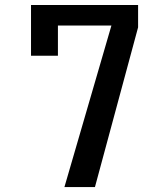

<svg xmlns="http://www.w3.org/2000/svg" viewBox="-20 -760 667 780"><path d="M432.6 -656.2H215.3V-533.7H106V-739.7H541V-648.9L365.7 0H241.7Z"/></svg>

Font: Atomic Age
Style: Regular
Weight: 400
Designer: James Grieshaber
Foundry: James Grieshaber
Version: Version 1.008; ttfautohint (v1.4.1) -l 6 -r 46 -G 0 -x 0 -H 